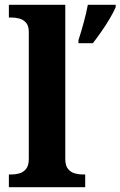

<svg xmlns="http://www.w3.org/2000/svg" viewBox="-20 -780 502 800"><path d="M17 0V-53H29Q44 -53 60.5 -57.5Q77 -62 88.5 -76Q100 -90 100 -118V-646Q100 -673 88 -686Q76 -699 59.5 -703Q43 -707 29 -707H17V-760H252V-118Q252 -90 263.5 -76Q275 -62 292 -57.5Q309 -53 323 -53H335V0ZM307 -613Q317 -643 328.5 -685Q340 -727 346 -760H462V-750Q453 -729 437 -702Q421 -675 402.5 -648.5Q384 -622 367 -600H307Z"/></svg>

Font: Noto Serif Tibetan
Style: Bold
Weight: 700
Designer: Monotype Design Team
Foundry: Monotype Imaging Inc.
Version: Version 2.103; ttfautohint (v1.8.4.7-5d5b)